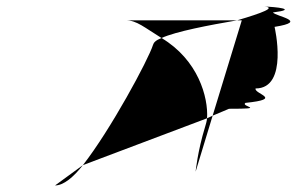

<svg xmlns="http://www.w3.org/2000/svg" viewBox="-20 -774 906 586"><path d="M148 -208C174 -208 204 -233 233 -270ZM364 -712C397 -712 421 -690 473 -658C517 -678 617 -697 704 -712ZM233 -270 612 -413C616 -477 585 -591 473 -658C455 -651 449 -644 447 -637C433 -592 317 -377 233 -270ZM612 -413C611 -403 608 -394 606 -387C583 -312 577 -250 577 -250L629 -421ZM704 -712H718L629 -421L679 -442C798 -442 713 -448 729 -460C847 -472 755 -487 760 -504C862 -504 818 -692 818 -692C925 -709 821 -724 813 -736C893 -746 820 -753 787 -754C823 -751 782 -735 704 -712ZM775 -754C775 -754 787 -754 787 -754C787 -754 775 -754 775 -754Z"/></svg>

Font: bitstorm
Style: maxextobl
Weight: 400
Version: Version 0.2